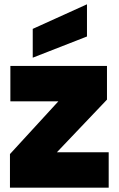

<svg xmlns="http://www.w3.org/2000/svg" viewBox="-20 -865 547 885"><path d="M473.1 -561V-405.8L242.2 -163.1H481V0H25.9V-154.8L249 -397.9H27.8V-561ZM130.9 -731.9 380.9 -845.2V-696.8L130.9 -599.1Z"/></svg>

Font: Poppins ExtraBold
Style: Regular
Weight: 800
Designer: Ninad Kale (Devanagari), Jonny Pinhorn (Latin)
Foundry: Indian Type Foundry
Version: Version 3.200;PS 1.000;hotconv 16.6.54;makeotf.lib2.5.65590